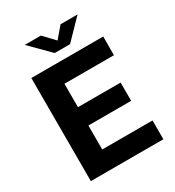

<svg xmlns="http://www.w3.org/2000/svg" viewBox="-214 -1041 1062 1166"><g transform="rotate(-30 317.0 -458.5)"><path d="M76.2 -723H580.5L579.8 -592.2H233V-428H532V-300H232.2V-132L584.8 -131.8V0H76.2ZM512.5 -917.1 382.8 -783.5H275L142.2 -917.1H255.5L328.2 -840.6L393.2 -917.1Z"/></g></svg>

Font: Public Sans VF
Style: Regular
Weight: 400
Designer: Pablo Impallari, Rodrigo Fuenzalida (Modified by Dan O. Williams and USWDS)
Version: Version 1.003